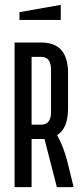

<svg xmlns="http://www.w3.org/2000/svg" viewBox="-20 -770 340 790"><path d="M110 0H40V-595H150Q260 -595 260 -470V-323Q260 -242 215 -214Q241 -168 257 -106L283 0H214L163 -198H150H110ZM110 -257H150Q190 -257 190 -310V-483Q190 -536 150 -536H110ZM60 -688V-720L230 -750V-688Z"/></svg>

Font: Exetegue
Style: Regular
Weight: 400
Designer: Fábio Duarte Martins
Foundry: Fábio Duarte Martins
Version: Version 0.001